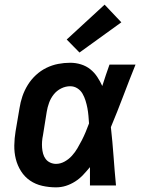

<svg xmlns="http://www.w3.org/2000/svg" viewBox="-20 -798 640 826"><path d="M221 8Q191 8 162 1.5Q133 -5 109.5 -21Q86 -37 70.5 -61.5Q55 -86 48 -114Q41 -142 41.5 -172.5Q42 -203 47 -233L64 -333Q68 -359 76.5 -384Q85 -409 99.5 -432.5Q114 -456 134.5 -475Q155 -494 179.5 -506Q204 -518 230 -523Q256 -528 282 -528Q306 -528 328.5 -521Q351 -514 368.5 -500Q386 -486 398.5 -467Q411 -448 420 -428Q427 -451 435 -474Q443 -497 451 -520H563Q536 -453 510.5 -385.5Q485 -318 457 -251Q464 -188 468.5 -125.5Q473 -63 479 0H367Q367 -20 367 -40Q367 -60 367 -79Q353 -62 337.5 -45.5Q322 -29 303 -17Q284 -5 263.5 1.5Q243 8 221 8ZM221 -93Q240 -93 258 -103Q276 -113 289.5 -128Q303 -143 313 -160Q323 -177 332 -194.5Q341 -212 348.5 -230Q356 -248 363 -267Q362 -283 360.5 -300Q359 -317 356 -333Q353 -349 348 -365Q343 -381 335 -395Q327 -409 313 -418Q299 -427 282 -427Q262 -427 243 -417.5Q224 -408 211 -391.5Q198 -375 191 -355.5Q184 -336 181 -317L165 -217Q162 -203 161 -189.5Q160 -176 161 -162.5Q162 -149 165.5 -136.5Q169 -124 176.5 -114Q184 -104 196 -98.5Q208 -93 221 -93ZM322 -572 267 -628 430 -778 502 -702Z"/></svg>

Font: Zed Sans Extended
Style: Bold Italic
Weight: 700
Width: 7
Italic angle: -9°
Designer: Belleve Invis
Foundry: Belleve Invis
Version: Version 1.0.0; ttfautohint (v1.8.4)